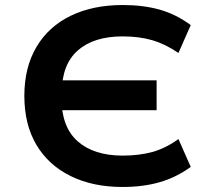

<svg xmlns="http://www.w3.org/2000/svg" viewBox="-20 -735 844 765"><path d="M468 10Q350 10 261.5 -33.5Q173 -77 125 -158Q77 -239 77 -353Q77 -466 125 -547.5Q173 -629 261.5 -672Q350 -715 469 -715Q551 -715 616.5 -696.5Q682 -678 740 -635L691 -524Q638 -560 586 -575Q534 -590 469 -590Q354 -590 290.5 -534.5Q227 -479 226 -368L196 -415H604V-296H195L225 -344Q225 -229 289.5 -172Q354 -115 469 -115Q534 -115 587 -129.5Q640 -144 691 -181L740 -70Q682 -28 616 -9Q550 10 468 10Z"/></svg>

Font: Nunito Sans 7pt SemiExpanded
Style: Bold
Weight: 700
Width: 6
Designer: Vernon Adams
Foundry: Vernon Adams
Version: Version 3.101;gftools[0.9.27]